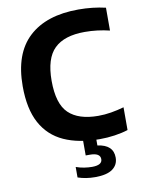

<svg xmlns="http://www.w3.org/2000/svg" viewBox="-103 -819 823 1109"><g transform="rotate(-10 309.0 -265.0)"><path d="M427.5 9.5Q305 9.5 218.8 -29.5Q132.5 -68.5 87.2 -152Q42 -235.5 42 -368.5Q42 -559.5 144.5 -654.5Q247 -749.5 435.5 -749.5Q519.5 -749.5 594.5 -732V-598Q559.5 -606.5 523.2 -611Q487 -615.5 448.5 -615.5Q329 -615.5 270.5 -558.5Q212 -501.5 212 -370.5Q212 -235 269.8 -179.8Q327.5 -124.5 443 -124.5Q481 -124.5 518.5 -130.8Q556 -137 594.5 -148V-14.5Q559 -3 515.8 3.2Q472.5 9.5 427.5 9.5ZM363.5 221Q308.5 221 262.5 205V143.5Q286 152 310.5 155.8Q335 159.5 356 159.5Q416 159.5 416 124.5Q416 88 355 88H331V-10H407.5V43Q499.5 55 499.5 130Q499.5 172.5 466 196.8Q432.5 221 363.5 221Z"/></g></svg>

Font: Encode Sans
Style: Bold
Weight: 700
Designer: Multiple Designers
Foundry: Impallari Type
Version: Version 3.002; ttfautohint (v1.8.3) -l 8 -r 50 -G 200 -x 14 